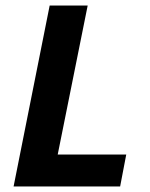

<svg xmlns="http://www.w3.org/2000/svg" viewBox="-20 -672 539 692"><path d="M29 0 159 -652H296L188 -115H435L413 0Z"/></svg>

Font: Source Sans 3 ExtraLight
Style: Bold Italic
Weight: 700
Italic angle: -11°
Version: Version 3.052;hotconv 1.1.0;makeotfexe 2.6.0